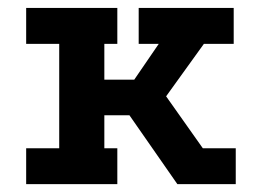

<svg xmlns="http://www.w3.org/2000/svg" viewBox="-20 -468 656 488"><path d="M46.5 -447.8H278.2V-356.5H245.2V-265.5H321.2L383.5 -356.5H332.5V-447.8H574V-356.5H498.2L402.2 -223.2L495.5 -91.2H579.2V0H430.8L309 -175H245.2V-91.2H278.2V0H46.5V-91.2H130.5V-356.5H46.5Z"/></svg>

Font: Podkova VF Beta
Style: Regular
Weight: 400
Designer: Ilya Yudin
Foundry: Cyreal (www.cyreal.org)
Version: Version 2.100